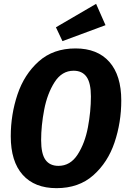

<svg xmlns="http://www.w3.org/2000/svg" viewBox="-20 -962 664 999"><path d="M611 -439Q611 -325 576 -221Q541 -117 465.5 -50Q390 17 274 17Q160 17 98 -52.5Q36 -122 36 -253Q36 -366 71 -470.5Q106 -575 181.5 -642.5Q257 -710 373 -710Q487 -710 549 -640Q611 -570 611 -439ZM194 -233Q194 -162 216.5 -130.5Q239 -99 284 -99Q346 -99 384 -158Q422 -217 437.5 -300Q453 -383 453 -460Q453 -530 430.5 -562Q408 -594 363 -594Q302 -594 264 -534.5Q226 -475 210 -391.5Q194 -308 194 -233ZM480 -942 529 -831 305 -748 271 -820Z"/></svg>

Font: Fira Sans Condensed
Style: Bold Italic
Weight: 700
Width: 3
Italic angle: -8°
Designer: Carrois Corporate & Edenspiekermann AG
Foundry: Carrois Corporate GbR & Edenspiekermann AG
Version: Version 4.203